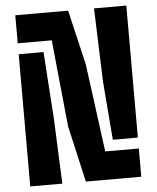

<svg xmlns="http://www.w3.org/2000/svg" viewBox="-55 -847 730 894"><g transform="rotate(-5 309.5 -400.0)"><path d="M310 0 250 -262 209 -669H50V-800H297L357 -545L412 -132H569V0ZM452 -183 430 -457 418 -800H569V-183ZM50 0V-618H166L187 -307L200 0Z"/></g></svg>

Font: Big Shoulders Stencil Text Black
Style: Regular
Weight: 900
Designer: Patric King
Foundry: XO Type Co
Version: Version 1.000